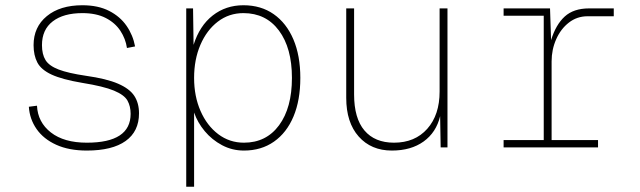

<svg xmlns="http://www.w3.org/2000/svg" viewBox="-20 -562 2440 732"><path d="M311 12Q243 12 194.5 -10Q146 -32 119.5 -70Q93 -108 90 -155L121 -159Q124 -96 174 -57Q224 -18 311 -18Q478 -18 478 -128Q478 -157 466 -178.5Q454 -200 414.5 -216.5Q375 -233 294 -246Q217 -259 177 -277.5Q137 -296 122.5 -323.5Q108 -351 108 -390Q108 -459 158.5 -500.5Q209 -542 294 -542Q354 -542 396 -520.5Q438 -499 462.5 -463.5Q487 -428 495 -385L464 -379Q459 -414 439 -444.5Q419 -475 383 -493.5Q347 -512 294 -512Q222 -512 181 -480.5Q140 -449 140 -390Q140 -355 153.5 -333Q167 -311 203.5 -297Q240 -283 308 -273Q386 -262 430 -243Q474 -224 492 -196.5Q510 -169 510 -130Q510 -61 459 -24.5Q408 12 311 12Z M690 150V-530H716L718 -391Q741 -464 791 -503Q841 -542 908 -542Q975 -542 1023.5 -508Q1072 -474 1098.5 -412Q1125 -350 1125 -265Q1125 -180 1099 -118Q1073 -56 1024.5 -22Q976 12 910 12Q865 12 826.5 -8.5Q788 -29 760.5 -62Q733 -95 720 -133V150ZM910 -18Q995 -18 1044 -84.5Q1093 -151 1093 -265Q1093 -379 1043.5 -445.5Q994 -512 908 -512Q853 -512 810.5 -479.5Q768 -447 744 -391Q720 -335 720 -265Q720 -195 744.5 -139Q769 -83 812 -50.5Q855 -18 910 -18Z M1474 12Q1395 12 1347.5 -41.5Q1300 -95 1300 -189V-530H1330V-202Q1330 -111 1369.5 -64.5Q1409 -18 1482 -18Q1562 -18 1609 -71Q1656 -124 1656 -213V-530H1686V0H1660L1658 -119Q1643 -57 1595 -22.5Q1547 12 1474 12Z M1900 0V-28H2053V-502H1900V-530H2077L2081 -409Q2099 -468 2133 -499Q2167 -530 2226 -530H2320V-500H2220Q2180 -500 2149 -476Q2118 -452 2100.5 -412.5Q2083 -373 2083 -328V-28H2260V0Z"/></svg>

Font: Geist Mono Thin
Style: Regular
Weight: 100
Monospace: yes
Designer: Basement.studio, Andrés Briganti, Mateo Zaragoza
Foundry: Basement.studio, Vercel, Andrés Briganti, Guido Ferreyra, Mateo Zaragoza
Version: Version 1.500; ttfautohint (v1.8.4.7-5d5b)